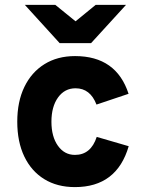

<svg xmlns="http://www.w3.org/2000/svg" viewBox="-20 -752 595 784"><path d="M286 12Q213.5 12 160.8 -20.5Q108 -53 79.2 -113Q50.5 -173 50.5 -255Q50.5 -337 79.5 -397Q108.5 -457 161.5 -490Q214.5 -523 286.5 -523Q455 -523 505 -369L374 -325Q348.5 -391.5 288.5 -391.5Q244 -391.5 217 -354Q190 -316.5 190 -255Q190 -194 216.5 -156.8Q243 -119.5 286 -119.5Q351 -119.5 375 -193L505.5 -155Q457 12 286 12ZM223.5 -576 81.5 -732H206L288.5 -665L370.5 -732H494.5L352 -576Z"/></svg>

Font: Overpass ExtraBold
Style: Regular
Weight: 800
Designer: Delve Withrington, Dave Bailey, Thomas Jockin
Foundry: Delve Fonts LLC
Version: Version 4.000; ttfautohint (v1.8.3)